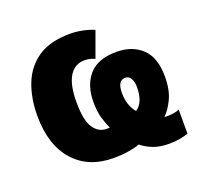

<svg xmlns="http://www.w3.org/2000/svg" viewBox="-108 -677 860 829"><g transform="rotate(-20 322.5 -262.5)"><path d="M294 -559Q322 -559 351 -553Q380 -547 403 -537L360 -419Q353 -423 341 -426.5Q329 -430 313 -430Q268 -430 243.5 -390.5Q219 -351 219 -271Q219 -188 242 -153.5Q265 -119 302 -119Q306 -119 310.5 -119Q315 -119 317 -120Q306 -142 297 -173Q288 -204 288 -247Q288 -324 328.5 -370.5Q369 -417 455 -417Q527 -417 571.5 -375Q616 -333 616 -246Q616 -183 596 -142.5Q576 -102 554 -82Q558 -81 568 -81Q582 -81 598 -83.5Q614 -86 623 -91V20Q609 25 586 29.5Q563 34 534 34Q494 34 464 23Q434 12 409 -8Q388 0 356 5Q324 10 289 10Q173 10 106.5 -65Q40 -140 40 -274Q40 -354 65 -418.5Q90 -483 145.5 -521Q201 -559 294 -559ZM453 -299Q417 -299 417 -242Q417 -184 448 -148Q469 -162 478 -186.5Q487 -211 487 -244Q487 -268 478 -283.5Q469 -299 453 -299Z"/></g></svg>

Font: Noto Sans Disp ExtBd
Style: Regular
Weight: 800
Designer: Monotype Design Team
Foundry: Monotype Imaging Inc.
Version: Version 2.000;GOOG;noto-source:20170915:90ef993387c0; ttfaut